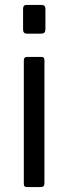

<svg xmlns="http://www.w3.org/2000/svg" viewBox="-20 -762 279 782"><path d="M165 -644Q165 -634 161 -629.5Q157 -625 147 -625H89Q74 -625 74 -642V-726Q74 -742 88 -742H151Q157 -742 161 -738Q165 -734 165 -727ZM161 -17Q161 -7 157 -3.5Q153 0 143 0H92Q83 0 80 -3Q77 -6 77 -14V-516Q77 -530 89 -530H150Q161 -530 161 -517Z"/></svg>

Font: Libre Franklin
Style: Regular
Weight: 400
Designer: Pablo Impallari, Rodrigo Fuenzalida
Foundry: Impallari Type
Version: Version 1.002; ttfautohint (v1.5)